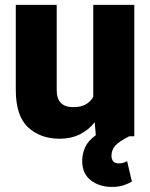

<svg xmlns="http://www.w3.org/2000/svg" viewBox="-20 -548 604 772"><path d="M510.3 182.1Q498 189.5 478.5 196.5Q459 203.6 429.2 203.6Q379.9 203.6 345.2 177Q310.5 150.4 310.5 99.1Q310.5 71.3 322 44.9Q333.5 18.6 365.2 -4.4L360.8 -56.6Q336.4 -25.4 301 -7.8Q265.6 9.8 220.2 9.8Q142.1 9.8 92.8 -36.1Q43.5 -82 43.5 -186.5V-528.3H208V-185.5Q208 -117.2 274.4 -117.2Q305.2 -117.2 324.7 -128.2Q344.2 -139.2 355 -158.7V-528.3H520V0H499.5Q460.4 19.5 444.3 36.9Q428.2 54.2 428.2 78.6Q428.2 91.3 434.8 100.1Q441.4 108.9 457.5 108.9Q470.2 108.9 477.5 106Q484.9 103 491.2 100.1Z"/></svg>

Font: Vazirmatn UI FD Black
Style: Regular
Weight: 900
Designer: Saber Rastikerdar
Foundry: Saber Rastikerdar
Version: Version 33.003